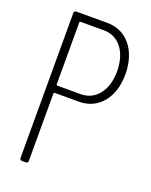

<svg xmlns="http://www.w3.org/2000/svg" viewBox="-134 -775 669 848"><g transform="rotate(20 201.0 -351.0)"><path d="M222 -702H75C69 -702 65 -698 65 -692V-10C65 -4 69 0 75 0H94C100 0 104 -4 104 -10V-328C104 -330 106 -332 108 -332H223C313 -332 374 -405 374 -515C374 -627 313 -702 222 -702ZM219 -366H108C106 -366 104 -368 104 -370V-662C104 -664 106 -666 108 -666H219C288 -666 335 -607 335 -515C335 -425 288 -366 219 -366Z"/></g></svg>

Font: Barlow Condensed ExtraLight
Style: Regular
Weight: 275
Width: 3
Designer: Jeremy Tribby
Foundry: Tribby Type
Version: Version 1.422;hotconv 1.0.109;makeotfexe 2.5.65596